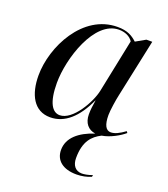

<svg xmlns="http://www.w3.org/2000/svg" viewBox="-143 -647 865 988"><g transform="rotate(20 290.0 -153.0)"><path d="M162 10C242 10 305 -48 352 -151H353C348 -118 345 -100 345 -73C345 -26 370 4 410 9C328 36 273 81 273 148C273 206 317 240 390 240C419 240 447 234 470 224L472 214C448 223 426 226 415 226C379 226 360 200 360 161C360 69 397 32 444 8C489 1 539 -28 564 -50L558 -58C528 -36 504 -24 482 -24C455 -24 441 -51 441 -104C441 -131 451 -193 456 -215L524 -535H492L439 -505C413 -529 385 -546 331 -546C141 -546 33 -329 33 -173C33 -69 73 10 162 10ZM205 -17C165 -17 135 -60 135 -169C135 -302 208 -535 343 -535C374 -535 404 -523 419 -499L359 -207C346 -142 276 -17 205 -17Z"/></g></svg>

Font: Noto Serif Display
Style: Italic
Weight: 400
Italic angle: -12°
Designer: Monotype Design Team
Foundry: Monotype Imaging Inc.
Version: Version 2.009